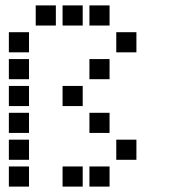

<svg xmlns="http://www.w3.org/2000/svg" viewBox="-20 -708 640 715"><path d="M114 -688Q113 -688 113 -688Q113 -688 113 -687V-614Q113 -613 113 -613Q113 -613 114 -613H187Q188 -613 188 -613Q188 -613 188 -614V-687Q188 -688 188 -688Q188 -688 187 -688ZM214 -688Q213 -688 213 -688Q213 -688 213 -687V-614Q213 -613 213 -613Q213 -613 214 -613H287Q288 -613 288 -613Q288 -613 288 -614V-687Q288 -688 288 -688Q288 -688 287 -688ZM314 -688Q313 -688 313 -688Q313 -688 313 -687V-614Q313 -613 313 -613Q313 -613 314 -613H387Q388 -613 388 -613Q388 -613 388 -614V-687Q388 -688 388 -688Q388 -688 387 -688ZM14 -588Q13 -588 13 -588Q13 -588 13 -587V-514Q13 -513 13 -513Q13 -513 14 -513H87Q88 -513 88 -513Q88 -513 88 -514V-587Q88 -588 88 -588Q88 -588 87 -588ZM414 -588Q413 -588 413 -588Q413 -588 413 -587V-514Q413 -513 413 -513Q413 -513 414 -513H487Q488 -513 488 -513Q488 -513 488 -514V-587Q488 -588 488 -588Q488 -588 487 -588ZM14 -488Q13 -488 13 -488Q13 -488 13 -487V-414Q13 -413 13 -413Q13 -413 14 -413H87Q88 -413 88 -413Q88 -413 88 -414V-487Q88 -488 88 -488Q88 -488 87 -488ZM314 -488Q313 -488 313 -488Q313 -488 313 -487V-414Q313 -413 313 -413Q313 -413 314 -413H387Q388 -413 388 -413Q388 -413 388 -414V-487Q388 -488 388 -488Q388 -488 387 -488ZM14 -388Q13 -388 13 -388Q13 -388 13 -387V-314Q13 -313 13 -313Q13 -313 14 -313H87Q88 -313 88 -313Q88 -313 88 -314V-387Q88 -388 88 -388Q88 -388 87 -388ZM214 -388Q213 -388 213 -388Q213 -388 213 -387V-314Q213 -313 213 -313Q213 -313 214 -313H287Q288 -313 288 -313Q288 -313 288 -314V-387Q288 -388 288 -388Q288 -388 287 -388ZM14 -288Q13 -288 13 -288Q13 -288 13 -287V-214Q13 -213 13 -213Q13 -213 14 -213H87Q88 -213 88 -213Q88 -213 88 -214V-287Q88 -288 88 -288Q88 -288 87 -288ZM314 -288Q313 -288 313 -288Q313 -288 313 -287V-214Q313 -213 313 -213Q313 -213 314 -213H387Q388 -213 388 -213Q388 -213 388 -214V-287Q388 -288 388 -288Q388 -288 387 -288ZM14 -188Q13 -188 13 -188Q13 -188 13 -187V-114Q13 -113 13 -113Q13 -113 14 -113H87Q88 -113 88 -113Q88 -113 88 -114V-187Q88 -188 88 -188Q88 -188 87 -188ZM414 -188Q413 -188 413 -188Q413 -188 413 -187V-114Q413 -113 413 -113Q413 -113 414 -113H487Q488 -113 488 -113Q488 -113 488 -114V-187Q488 -188 488 -188Q488 -188 487 -188ZM14 -88Q13 -88 13 -88Q13 -88 13 -87V-14Q13 -13 13 -13Q13 -13 14 -13H87Q88 -13 88 -13Q88 -13 88 -14V-87Q88 -88 88 -88Q88 -88 87 -88ZM214 -88Q213 -88 213 -88Q213 -88 213 -87V-14Q213 -13 213 -13Q213 -13 214 -13H287Q288 -13 288 -13Q288 -13 288 -14V-87Q288 -88 288 -88Q288 -88 287 -88ZM314 -88Q313 -88 313 -88Q313 -88 313 -87V-14Q313 -13 313 -13Q313 -13 314 -13H387Q388 -13 388 -13Q388 -13 388 -14V-87Q388 -88 388 -88Q388 -88 387 -88Z"/></svg>

Font: Doto
Style: Bold
Weight: 700
Monospace: yes
Version: Version 1.000